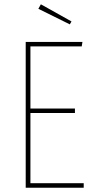

<svg xmlns="http://www.w3.org/2000/svg" viewBox="-20 -877 447 897"><path d="M170.9 -856.9 314 -776.9 306.2 -763.2 159.2 -835.9ZM365.2 -681.2 361.8 -660.2H122.1V-370.1H330.1V-349.1H122.1V-21H371.1V0H100.1V-681.2Z"/></svg>

Font: Fira Sans Compressed Thin
Style: Regular
Weight: 100
Width: 1
Designer: Carrois Corporate & Edenspiekermann AG
Foundry: Carrois Corporate GbR & Edenspiekermann AG
Version: Version 4.203;PS 004.203;hotconv 1.0.88;makeotf.lib2.5.64775